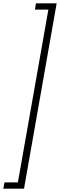

<svg xmlns="http://www.w3.org/2000/svg" viewBox="-27 -954 362 1159"><path d="M190 -934H315L118 185H-7L0 147H81L265 -896H184Z"/></svg>

Font: Poppins ExtraLight
Style: Italic
Weight: 275
Italic angle: -10°
Designer: Ninad Kale (Devanagari), Jonny Pinhorn (Latin)
Foundry: Indian Type Foundry
Version: Version 3.200;PS 1.000;hotconv 16.6.54;makeotf.lib2.5.65590